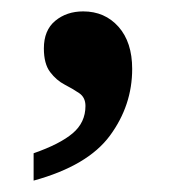

<svg xmlns="http://www.w3.org/2000/svg" viewBox="-20 -163 317 337"><path d="M39 106Q85 90 107.5 71Q130 52 130 23Q130 8 119 0.5Q108 -7 93.5 -14.5Q79 -22 68 -36.5Q57 -51 57 -78Q57 -110 77 -126.5Q97 -143 126 -143Q164 -143 188 -116Q212 -89 212 -42Q212 22 173 75Q134 128 39 154Z"/></svg>

Font: Noto Serif Vithkuqi SemiBold
Style: Regular
Weight: 600
Version: Version 1.005